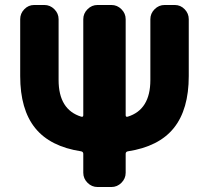

<svg xmlns="http://www.w3.org/2000/svg" viewBox="-20 -750 838 770"><path d="M306 -143Q181 -162 121 -236.5Q61 -311 61 -445V-673Q61 -696 77.5 -713Q94 -730 117 -730H158Q181 -730 198 -713Q215 -696 215 -673V-429Q215 -310 306 -282Q314 -280 314 -288V-673Q314 -696 331 -713Q348 -730 371 -730H427Q450 -730 467 -713Q484 -696 484 -673V-288Q484 -280 492 -282Q583 -310 583 -429V-673Q583 -696 600 -713Q617 -730 640 -730H681Q704 -730 720.5 -713Q737 -696 737 -673V-445Q737 -311 677 -236.5Q617 -162 492 -143Q484 -141 484 -133V-57Q484 -34 467 -17Q450 0 427 0H371Q348 0 331 -17Q314 -34 314 -57V-133Q314 -141 306 -143Z"/></svg>

Font: Rounded Mplus 1c ExtraBold
Style: Regular
Weight: 800
Version: Version 1.059.20150529